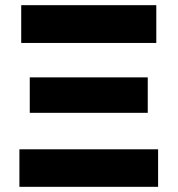

<svg xmlns="http://www.w3.org/2000/svg" viewBox="-20 -722 686 742"><path d="M584 -556V-702H62V-556ZM591 0V-145H55V0ZM551 -286V-423H95V-286Z"/></svg>

Font: Geom
Style: Bold
Weight: 700
Version: Version 1.102